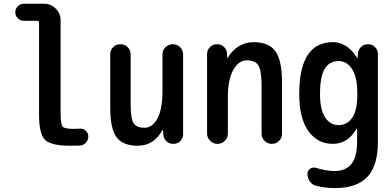

<svg xmlns="http://www.w3.org/2000/svg" viewBox="-20 -750 2040 1001"><path d="M103.5 -641.6Q85.9 -641.6 72.8 -654.8Q59.6 -668 59.6 -686Q59.6 -704.1 72.8 -717.3Q85.9 -730.5 103.5 -730.5H210Q245.1 -730.5 270.5 -705.1Q295.9 -679.7 295.9 -644.5V-169.9Q295.9 -102.5 305.7 -90.3Q315.4 -78.1 365.2 -78.1Q383.8 -78.1 394.5 -79.1Q412.1 -81.1 426.3 -68.8Q440.4 -56.6 440.4 -39.1Q440.4 -20.5 427.7 -6.3Q415 7.8 396.5 8.8Q381.8 9.8 347.7 9.8Q247.1 9.8 215.3 -20.5Q183.6 -50.8 183.6 -150.4V-630.9Q183.6 -641.6 172.9 -641.6Z M698.2 9.8Q621.1 9.8 587.9 -34.2Q554.7 -78.1 554.7 -190.4V-466.8Q554.7 -489.3 570.3 -504.4Q585.9 -519.5 607.9 -519.5Q629.9 -519.5 645.5 -504.4Q661.1 -489.3 661.1 -466.8V-209Q661.1 -131.8 676.3 -107.9Q691.4 -84 733.4 -84Q774.4 -84 800.8 -132.3Q827.1 -180.7 827.1 -276.4V-465.8Q827.1 -488.3 842.8 -503.9Q858.4 -519.5 881.3 -519.5Q904.3 -519.5 919.4 -503.9Q934.6 -488.3 934.6 -465.8V-50.8Q934.6 -29.3 919.9 -14.6Q905.3 0 883.8 0Q861.3 0 846.7 -14.6Q832 -29.3 831.1 -50.8L830.1 -71.3Q830.1 -72.3 829.1 -72.3Q827.1 -72.3 827.1 -71.3Q781.2 9.8 698.2 9.8Z M1059.6 -53.7V-467.8Q1059.6 -489.3 1074.7 -504.4Q1089.8 -519.5 1111.3 -519.5Q1133.8 -519.5 1148.4 -504.9Q1163.1 -490.2 1164.1 -467.8L1165 -448.2Q1165 -447.3 1166 -447.3Q1168 -447.3 1168 -449.2Q1189.5 -487.3 1225.1 -508.8Q1260.7 -530.3 1301.8 -530.3Q1380.9 -530.3 1415.5 -483.4Q1450.2 -436.5 1450.2 -320.3V-52.7Q1450.2 -30.3 1434.6 -15.1Q1418.9 0 1397 0Q1375 0 1359.4 -15.6Q1343.8 -31.2 1343.8 -52.7V-300.8Q1343.8 -382.8 1327.1 -409.2Q1310.5 -435.5 1266.6 -435.5Q1224.6 -435.5 1196.3 -385.7Q1168 -335.9 1168 -244.1V-53.7Q1168 -31.2 1151.9 -15.6Q1135.7 0 1113.8 0Q1091.8 0 1075.7 -16.1Q1059.6 -32.2 1059.6 -53.7Z M1745.1 -431.6Q1697.3 -431.6 1672.9 -391.1Q1648.4 -350.6 1648.4 -259.8Q1648.4 -178.7 1674.8 -138.2Q1701.2 -97.7 1745.1 -97.7Q1790 -97.7 1816.4 -136.2Q1842.8 -174.8 1842.8 -254.9V-264.6Q1842.8 -346.7 1815.9 -389.2Q1789.1 -431.6 1745.1 -431.6ZM1540 -259.8Q1540 -529.3 1714.8 -530.3Q1790 -530.3 1841.8 -449.2Q1841.8 -448.2 1843.8 -448.2H1844.7L1845.7 -467.8Q1846.7 -490.2 1861.8 -504.9Q1877 -519.5 1899.4 -519.5Q1920.9 -519.5 1935.5 -504.4Q1950.2 -489.3 1950.2 -467.8V-9.8Q1950.2 114.3 1895 172.4Q1839.8 230.5 1727.5 230.5Q1672.9 230.5 1628.9 218.8Q1607.4 213.9 1595.2 195.8Q1583 177.7 1583 156.2Q1583 139.6 1596.7 129.9Q1610.4 120.1 1627 125Q1680.7 141.6 1724.6 141.6Q1782.2 141.6 1812 105Q1841.8 68.4 1841.8 -14.6V-79.1Q1841.8 -80.1 1840.8 -80.1Q1838.9 -80.1 1838.9 -79.1Q1793.9 0 1714.8 0Q1635.7 0 1587.9 -66.4Q1540 -132.8 1540 -259.8Z"/></svg>

Font: Rounded-X Mgen+ 1m medium
Style: Regular
Weight: 500
Designer: [Source Han Sans]
Ryoko NISHIZUKA  (kana & ideographs); Paul D. Hunt (Latin, Greek & Cyrillic); Wenlong ZHANG  (bopomofo
Version: Version 1.059.20150602